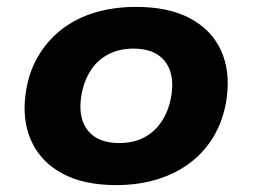

<svg xmlns="http://www.w3.org/2000/svg" viewBox="-20 -526 733 557"><path d="M317 11Q223 11 161 -22.5Q99 -56 71.5 -115.5Q44 -175 54 -252Q62 -313 89 -360Q116 -407 158 -440Q200 -473 255 -489.5Q310 -506 375 -506Q469 -506 531 -473Q593 -440 620.5 -381Q648 -322 638 -244Q630 -184 603.5 -136.5Q577 -89 534.5 -56Q492 -23 437 -6Q382 11 317 11ZM326 -111Q369 -111 400.5 -128.5Q432 -146 452 -178.5Q472 -211 478 -255Q486 -315 457 -350Q428 -385 367 -385Q325 -385 292.5 -367.5Q260 -350 240.5 -317.5Q221 -285 215 -242Q207 -181 236 -146Q265 -111 326 -111Z"/></svg>

Font: Nunito Sans 10pt SemiExpanded ExtraBold
Style: Italic
Weight: 800
Width: 6
Italic angle: -9°
Designer: Vernon Adams
Foundry: Vernon Adams
Version: Version 3.101;gftools[0.9.27]